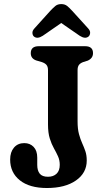

<svg xmlns="http://www.w3.org/2000/svg" viewBox="-20 -930 525 964"><path d="M415.5 -124Q415.5 -61.5 361.2 -23.8Q307 14 215.5 14Q128 14 79.5 -24.8Q31 -63.5 31 -129Q31 -166.5 50.2 -189Q69.5 -211.5 102 -211.5Q130.5 -211.5 148.8 -192.5Q167 -173.5 167 -138.5V-102Q167 -73.5 179.5 -58Q192 -42.5 221 -42.5Q248 -42.5 264 -57.8Q280 -73 280 -102.5Q280 -126 271.2 -145.2Q262.5 -164.5 250.8 -185.2Q239 -206 230 -234.5Q221 -263 221 -305.5V-577.5Q221 -595.5 213 -604.5Q205 -613.5 189.5 -618.5L162 -626.5Q134.5 -636 134.5 -663Q134.5 -698 174.5 -698H407.5Q447 -698 447 -663Q447 -637.5 420.5 -625.5L398 -618.5Q384 -613.5 376.8 -604.5Q369.5 -595.5 369.5 -578V-321Q369.5 -282.5 376.5 -256.8Q383.5 -231 392.5 -211.2Q401.5 -191.5 408.5 -171.2Q415.5 -151 415.5 -124ZM425 -747Q408 -732.5 380 -750.5L287.5 -814.5L195 -750.5Q167 -732.5 150 -747Q143.5 -753 142.8 -764.2Q142 -775.5 153 -787.5L232 -875Q246.5 -890.5 258 -900Q269.5 -909.5 287.5 -909.5Q305.5 -909.5 317.2 -900Q329 -890.5 343 -875L422.5 -787.5Q433.5 -775.5 432.5 -764.2Q431.5 -753 425 -747Z"/></svg>

Font: Fraunces 72pt S100 SemiBold
Style: Regular
Weight: 600
Version: Version 1.000; ttfautohint (v1.8.3)